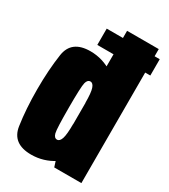

<svg xmlns="http://www.w3.org/2000/svg" viewBox="-193 -878 858 974"><g transform="rotate(30 236.5 -391.0)"><path d="M162.5 -647.5H473V-743H162.5ZM284 0H443V-785H257.5V-83.5ZM149.5 2.5Q221.5 2.5 283.5 -37.5Q345.5 -77.5 345.5 -168.5L257 -238Q257 -177 249 -153Q241 -129 225.5 -129Q208.5 -129 202.5 -152.8Q196.5 -176.5 196.5 -300Q196.5 -422 202.5 -445.8Q208.5 -469.5 225.5 -469.5Q241 -469.5 249 -445.8Q257 -422 257 -363L345.5 -430Q345.5 -521 283.5 -561.8Q221.5 -602.5 149.5 -602.5Q39 -602.5 25 -508.2Q11 -414 11 -300.5Q11 -186.5 25 -92Q39 2.5 149.5 2.5Z"/></g></svg>

Font: Anybody ExtraCondensed Black
Style: Regular
Weight: 900
Width: 2
Version: Version 1.113;gftools[0.9.25]